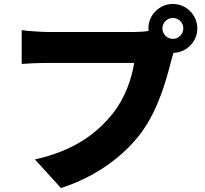

<svg xmlns="http://www.w3.org/2000/svg" viewBox="-20 -886 1040 973"><path d="M803 -742C803 -771 827 -795 856 -795C885 -795 909 -771 909 -742C909 -713 885 -689 856 -689C827 -689 803 -713 803 -742ZM732 -742 733 -729C706 -725 678 -724 661 -724C599 -724 305 -724 220 -724C187 -724 121 -729 90 -733V-562C116 -564 171 -567 220 -567C305 -567 598 -567 660 -567C647 -487 614 -388 550 -309C471 -211 358 -123 157 -78L289 67C465 10 606 -93 696 -214C782 -330 823 -482 847 -576L859 -618C926 -620 980 -675 980 -742C980 -810 924 -866 856 -866C788 -866 732 -810 732 -742Z"/></svg>

Font: Noto Sans HK Black
Style: Regular
Weight: 900
Designer: Ryoko NISHIZUKA 西塚涼子 (kana, bopomofo & ideographs); Paul D. Hunt (Latin, Greek & Cyrillic); Sandoll Communications 산돌커뮤니
Foundry: Adobe
Version: Version 2.004;hotconv 1.0.118;makeotfexe 2.5.65603